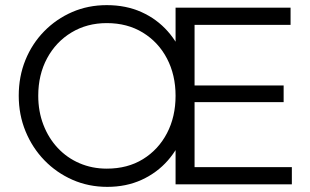

<svg xmlns="http://www.w3.org/2000/svg" viewBox="-20 -718 1206 748"><path d="M398 10Q325 10 262.5 -17.5Q200 -45 153 -93.5Q106 -142 79.5 -206.5Q53 -271 53 -345Q53 -420 79 -484Q105 -548 152 -596Q199 -644 261 -671Q323 -698 396 -698Q471 -698 531 -671Q591 -644 633.5 -596Q676 -548 699 -483.5Q722 -419 722 -344Q722 -270 699 -205.5Q676 -141 634 -93Q592 -45 532 -17.5Q472 10 398 10ZM396 -61Q477 -61 537 -98Q597 -135 630.5 -199Q664 -263 664 -345Q664 -426 630.5 -490Q597 -554 536.5 -591Q476 -628 396 -628Q319 -628 258.5 -591.5Q198 -555 163.5 -491Q129 -427 129 -345Q129 -284 149 -232Q169 -180 205 -141.5Q241 -103 290 -82Q339 -61 396 -61ZM664 0V-688H738V0ZM713 0V-67H1117V0ZM713 -320V-385H1085V-320ZM713 -621V-688H1112V-621Z"/></svg>

Font: Outfit Thin Light
Style: Regular
Weight: 300
Version: Version 1.100;gftools[0.9.27]